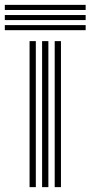

<svg xmlns="http://www.w3.org/2000/svg" viewBox="-77 -769 372 789"><path d="M147.8 0V-600H173.5V0ZM44.5 0V-600H70.2V0ZM96 0V-600H121.8V0ZM275 -728H-57.2V-749H275ZM275 -686.5H-57.2V-707.2H275ZM275 -645H-57.2V-665.8H275Z"/></svg>

Font: Big Shoulders Inline Display ExtraBold
Style: Regular
Weight: 800
Designer: Patric King
Foundry: XO Type Co
Version: Version 1.000